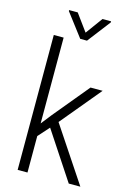

<svg xmlns="http://www.w3.org/2000/svg" viewBox="-134 -965 701 1031"><g transform="rotate(15 217.0 -450.0)"><path d="M182.1 -264.2 127 -202.6V0H72.3V-750H127V-272.9L172.4 -330.6L335.9 -528.3H403.3L217.8 -305.2L420.9 0H356.4ZM233.9 -806.2 302.7 -900.4H350.6V-894.5L252.4 -766.6H214.8L117.2 -895V-900.4H165Z"/></g></svg>

Font: Roboto Condensed Light
Style: Regular
Weight: 300
Designer: Google
Version: Version 2.134; 2016